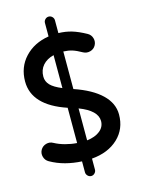

<svg xmlns="http://www.w3.org/2000/svg" viewBox="-140 -900 828 1122"><g transform="rotate(-15 274.0 -339.0)"><path d="M484.4 -587.9Q473.6 -568.4 451.4 -562.3Q429.2 -556.2 409.2 -566.9Q375.5 -585.9 351.8 -593.3Q328.1 -600.6 298.8 -601.6V-374.5Q406.2 -337.9 462.2 -283.9Q518.1 -230 518.1 -162.6Q518.1 -74.7 458.3 -18.3Q398.4 38.1 298.8 46.4V112.8Q298.8 125 289.8 134.3Q280.8 143.6 268.6 143.6Q256.3 143.6 247.3 134.3Q238.3 125 238.3 112.8V46.9Q187.5 44.4 139.9 32Q92.3 19.5 50.3 -4.4Q30.3 -15.6 23.9 -37.8Q17.6 -60.1 28.3 -79.6Q39.6 -99.6 62 -106Q84.5 -112.3 104 -101.1Q132.8 -85.4 168 -75.9Q203.1 -66.4 238.3 -64V-277.3Q37.6 -344.7 37.6 -489.7Q37.6 -576.2 92.8 -635.3Q147.9 -694.3 238.3 -709V-790.5Q238.3 -802.7 247.3 -811.8Q256.3 -820.8 268.6 -820.8Q280.8 -820.8 289.8 -811.8Q298.8 -802.7 298.8 -790.5V-712.9Q341.8 -711.9 379.2 -700.7Q416.5 -689.5 463.4 -663.6Q483.4 -652.3 489.5 -630.1Q495.6 -607.9 484.4 -587.9ZM147.9 -489.7Q147.9 -460.4 168.7 -438.5Q189.5 -416.5 238.3 -396.5V-595.7Q195.8 -585 171.9 -557.6Q147.9 -530.3 147.9 -489.7ZM406.7 -152.3Q406.7 -215.8 298.8 -257.3V-64Q348.6 -69.8 377.7 -93.3Q406.7 -116.7 406.7 -152.3Z"/></g></svg>

Font: Mikhak-DS2-FD SemiBold
Style: Regular
Weight: 600
Designer: Amin Abedi
Version: Version 3.2